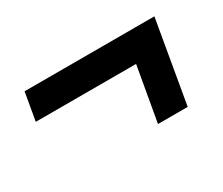

<svg xmlns="http://www.w3.org/2000/svg" viewBox="-59 -536 598 515"><g transform="rotate(-30 240.0 -278.5)"><path d="M310.5 -151 349 -370 390.5 -320H29.5L44.5 -406H446.5L402.5 -151Z"/></g></svg>

Font: Cabin SemiCondensedSemiBold
Style: Italic
Weight: 600
Width: 4
Italic angle: -10°
Designer: Pablo Impallari
Foundry: Pablo Impallari. http://www.impallari.com Igino Marini. http://www.ikern.com
Version: Version 3.001